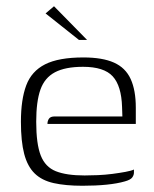

<svg xmlns="http://www.w3.org/2000/svg" viewBox="-20 -588 492 615"><path d="M244 7Q190 7 152 -1.5Q114 -10 91 -32.5Q68 -55 57.5 -95Q47 -135 47 -198Q47 -269 64 -314.5Q81 -360 124.5 -382Q168 -404 247 -404Q308 -404 345 -387.5Q382 -371 398.5 -335Q415 -299 415 -243V-191H132Q132 -201 137 -208Q142 -215 155 -215H372L371 -245Q369 -313 341 -343.5Q313 -374 246 -374Q189 -374 156 -356.5Q123 -339 109.5 -301Q96 -263 96 -198Q96 -127 110.5 -90Q125 -53 159 -39.5Q193 -26 251 -26Q270 -26 293.5 -27Q317 -28 340 -31Q363 -34 382 -37.5Q401 -41 409 -45V-35Q409 -27 403.5 -19.5Q398 -12 380 -7Q356 0 321.5 3.5Q287 7 244 7ZM233 -460 126 -545 153 -568 259 -460Z"/></svg>

Font: Genos Light
Style: Regular
Weight: 300
Designer: Robert E. Leuschke
Foundry: Robert E. Leuschke
Version: Version 1.010